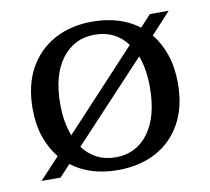

<svg xmlns="http://www.w3.org/2000/svg" viewBox="-64 -584 728 665"><g transform="rotate(-10 300.0 -252.0)"><path d="M32 0 102 -75Q75 -108 60 -152Q45 -196 45 -251Q45 -334 77.5 -392.5Q110 -451 167.5 -482Q225 -513 300 -513Q398 -513 464 -463L502 -504H568L499 -429Q526 -396 541 -351.5Q556 -307 556 -251Q556 -169 523.5 -110.5Q491 -52 433.5 -21.5Q376 9 300 9Q203 9 137 -41L99 0ZM142 -251Q142 -186 161 -138L415 -411Q373 -467 300 -467Q229 -467 185.5 -410Q142 -353 142 -251ZM300 -36Q372 -36 415 -93.5Q458 -151 458 -255Q458 -319 440 -366L185 -93Q228 -36 300 -36Z"/></g></svg>

Font: Montagu Slab 144pt
Style: Regular
Weight: 400
Designer: Florian Karsten
Foundry: Florian Karsten
Version: Version 1.000; ttfautohint (v1.8.3)